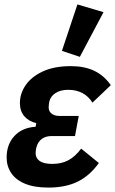

<svg xmlns="http://www.w3.org/2000/svg" viewBox="-20 -836 521 868"><path d="M347 -164 427 -99Q385 -41 330.5 -14.5Q276 12 199 12Q135 12 93 -5.5Q51 -23 30.5 -54Q10 -85 10 -124Q10 -183 45 -221Q80 -259 141 -263L144 -279Q109 -288 89.5 -311Q70 -334 70 -370Q70 -413 96 -451Q122 -489 173.5 -513Q225 -537 300 -537Q362 -537 406 -516Q450 -495 481 -451L398 -372Q380 -401 352 -415.5Q324 -430 289 -430Q253 -430 230.5 -415Q208 -400 203 -377Q202 -370 201 -364.5Q200 -359 200 -351Q200 -333 213 -322.5Q226 -312 247 -312H336L319 -221H214Q187 -221 169 -208Q151 -195 144 -168Q143 -162 142 -156Q141 -150 141 -144Q141 -121 159.5 -108Q178 -95 217 -95Q257 -95 288 -111Q319 -127 347 -164ZM448 -781 341 -579 260 -606 330 -816Z"/></svg>

Font: IBM Plex Sans Condensed
Style: Bold Italic
Weight: 700
Width: 3
Italic angle: -11.31°
Designer: Mike Abbink, Paul van der Laan, Pieter van Rosmalen
Foundry: Bold Monday
Version: Version 3.201